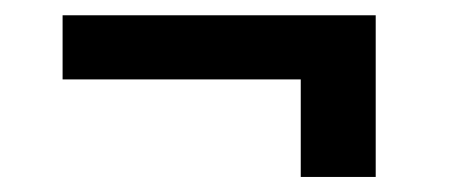

<svg xmlns="http://www.w3.org/2000/svg" viewBox="-20 -413 591 250"><path d="M469.2 -182.6H371.6V-309.6H61.5V-393.1H469.2Z"/></svg>

Font: SteelSelectRoboto
Style: Roboto-Bold
Weight: 700
Designer: Google
Version: Version 2.137; 2017